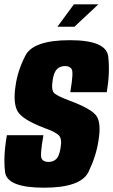

<svg xmlns="http://www.w3.org/2000/svg" viewBox="-27 -867 525 891"><path d="M239.5 -743 316 -847H429.5L318.5 -743ZM177 4Q5.5 4 -3.5 -68.5Q-12.5 -141 5 -239.5H174.5Q157.5 -144.5 166.5 -130Q175.5 -115.5 197.8 -115.5Q220 -115.5 234 -129Q248 -142.5 254 -180Q262 -224 245.2 -239.8Q228.5 -255.5 179 -273Q77 -312 55 -350Q33 -388 45 -467.5Q54 -536.5 90.5 -608.5Q127 -680.5 297.5 -680.5Q466.5 -680.5 475.2 -604.8Q484 -529 468.5 -439H299Q315 -531.5 305.8 -546Q296.5 -560.5 275.5 -560.5Q252.5 -560.5 238.2 -547Q224 -533.5 218 -499.5Q209 -447.5 226 -433.5Q243 -419.5 297 -399.5Q397.5 -362 420.5 -329.2Q443.5 -296.5 430 -214.5Q419.5 -143.5 384 -69.8Q348.5 4 177 4Z"/></svg>

Font: Anybody Condensed ExtraBold
Style: Italic
Weight: 800
Width: 3
Italic angle: -10°
Designer: Tyler Finck
Foundry: Etcetera Type Company
Version: Version 1.010; ttfautohint (v1.8.3) -l 8 -r 50 -G 200 -x 14 